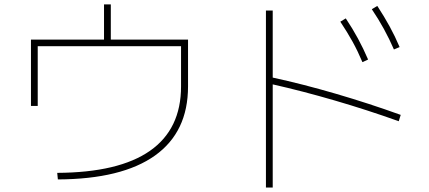

<svg xmlns="http://www.w3.org/2000/svg" viewBox="-20 -796 1915 857"><path d="M788.1 -410.2V-589.8H148.4V-323.2H118.2V-619.1H444.3V-776.4H474.6V-619.1H819.3V-410.2Q819.3 -207 671.9 -101.8Q524.4 3.4 238.3 4.9L235.4 -24.4Q510.7 -25.9 649.4 -122.8Q788.1 -219.7 788.1 -410.2Z M1499 -699.2 1523.4 -713.9Q1553.7 -668.5 1577.6 -624.3Q1601.6 -580.1 1623 -530.3L1597.7 -518.6Q1577.6 -566.4 1554 -609.4Q1530.3 -652.3 1499 -699.2ZM1639.6 -754.9 1664.1 -769.5Q1695.3 -721.7 1719.2 -678Q1743.2 -634.3 1763.7 -585.9L1738.3 -575.2Q1697.8 -668.9 1639.6 -754.9ZM1197.3 -419.4V41H1167V-749H1197.3V-449.7Q1330.6 -420.9 1478.5 -377.7Q1626.5 -334.5 1768.6 -283.2L1759.8 -254.9Q1619.1 -305.2 1474.4 -347.4Q1329.6 -389.6 1197.3 -419.4Z"/></svg>

Font: Pretendard Thin
Style: Regular
Weight: 100
Designer: Base glyphs from Inter by Rasmus Andersson; Hangeul glyphs from Noto Sans CJK(Source Han Sans) by Jang Soo-young and Kan
Foundry: Kil Hyung-jin
Version: Version 1.309